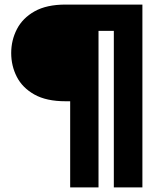

<svg xmlns="http://www.w3.org/2000/svg" viewBox="-20 -720 708 840"><path d="M287 100V-277H267Q183 -277 130.5 -306.5Q78 -336 53.5 -384Q29 -432 29 -488Q29 -544 54 -592.5Q79 -641 131.5 -670.5Q184 -700 267 -700H603V100H478V-585H411V100Z"/></svg>

Font: DM Sans 24pt Black
Style: Regular
Weight: 900
Designer: Colophon Foundry, Jonny Pinhorn
Foundry: Colophon Foundry
Version: Version 4.004;gftools[0.9.30]